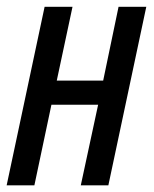

<svg xmlns="http://www.w3.org/2000/svg" viewBox="-21 -558 463 578"><path d="M-1 0 113.3 -537.6H197.3L149.9 -315.4H289.6L335.9 -537.6H419.4L305.2 0H222.2L274.4 -242.7H133.8L82.5 0Z"/></svg>

Font: Open Sans Condensed Medium
Style: Italic
Weight: 500
Width: 3
Italic angle: -12°
Designer: Monotype Design Team
Foundry: Monotype Imaging Inc.
Version: Version 3.000